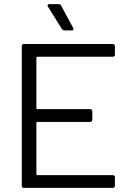

<svg xmlns="http://www.w3.org/2000/svg" viewBox="-20 -914 619 934"><path d="M336 -778 277 -887C275 -892 270 -894 265 -894H220C212 -894 209 -889 213 -882L281 -773C284 -769 288 -766 293 -766H329C336 -766 340 -771 336 -778ZM539 -648V-690C539 -696 535 -700 529 -700H96C90 -700 86 -696 86 -690V-10C86 -4 90 0 96 0H529C535 0 539 -4 539 -10V-52C539 -58 535 -62 529 -62H161C159 -62 157 -64 157 -66V-317C157 -319 159 -321 161 -321H419C425 -321 429 -325 429 -331V-373C429 -379 425 -383 419 -383H161C159 -383 157 -385 157 -387V-634C157 -636 159 -638 161 -638H529C535 -638 539 -642 539 -648Z"/></svg>

Font: Elastic
Style: elastic
Weight: 400
Designer: Jeremy Tribby
Foundry: Tribby Type
Version: Version 1.422;hotconv 1.0.109;makeotfexe 2.5.65596